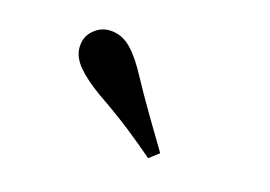

<svg xmlns="http://www.w3.org/2000/svg" viewBox="-46 -933 540 384"><g transform="rotate(15 223.5 -741.5)"><path d="M302.4 -643.7 281.7 -627.8Q256.3 -649.6 227.4 -672.6Q198.4 -695.5 154.1 -725.9Q123.9 -747.6 107.8 -766.9Q91.8 -786.2 91.8 -805.7Q91.8 -828.4 107 -841.6Q122.2 -854.8 139.8 -854.8Q161.7 -854.8 179 -840.9Q196.3 -826.9 214.5 -795.4Q242.6 -743.9 263.3 -709.2Q284 -674.4 302.4 -643.7Z"/></g></svg>

Font: Early Summer Mincho VF
Style: Regular
Weight: 250
Designer: GuiWonder
Version: Version 1.002